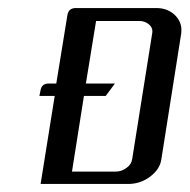

<svg xmlns="http://www.w3.org/2000/svg" viewBox="-20 -458 472 478"><path d="M78.1 -219.2 81.1 -233.9Q84 -250 101.1 -250H120.1L147.9 -420.9Q150.9 -438 168.9 -438H369.1Q398.4 -438 417 -418.9Q431.6 -403.3 431.6 -383.8Q431.6 -377.9 431.2 -375L381.8 -62Q378.4 -36.6 353.5 -18.1Q329.6 0 298.8 0H81.1L116.2 -219.2ZM159.2 -30.8H268.1Q282.7 -30.8 294.9 -40Q307.1 -48.3 309.1 -62L358.9 -375Q361.3 -388.2 351.1 -397Q340.8 -405.8 327.1 -405.8H219.2L193.8 -250H266.1L243.2 -219.2H189Z"/></svg>

Font: Hhenum
Style: Italic
Weight: 400
Designer: T. Christopher White
Version: Version 1.0